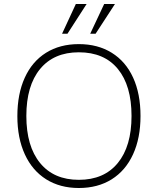

<svg xmlns="http://www.w3.org/2000/svg" viewBox="-20 -934 791 962"><path d="M67 -352Q67 -463 104 -544.5Q141 -626 210.5 -669.5Q280 -713 375 -713Q470 -713 540 -669.5Q610 -626 647 -545Q684 -464 684 -353Q684 -242 646.5 -160.5Q609 -79 539.5 -35.5Q470 8 375 8Q281 8 211.5 -35.5Q142 -79 104.5 -160.5Q67 -242 67 -352ZM639 -353Q639 -505 570.5 -588.5Q502 -672 375 -672Q250 -672 181 -588.5Q112 -505 112 -353Q112 -201 181 -117Q250 -33 375 -33Q501 -33 570 -117Q639 -201 639 -353ZM318 -765H291L360 -914H414ZM459 -765H432L502 -914H556Z"/></svg>

Font: wassup Sans
Style: Light
Weight: 200
Version: Version 2.001